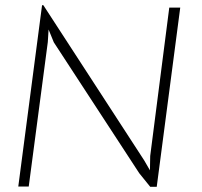

<svg xmlns="http://www.w3.org/2000/svg" viewBox="-20 -715 773 735"><path d="M141 -695H146L532 -101L554 -63L555 -118L628 -686H670L580 0H555L513 -52L186 -553L166 -602L163 -554L90 -1H50Z"/></svg>

Font: Bellota Text Light
Style: Italic
Weight: 300
Italic angle: -7.5°
Designer: Kemie Guaida
Foundry: Kemie Guaida
Version: Version 4.001